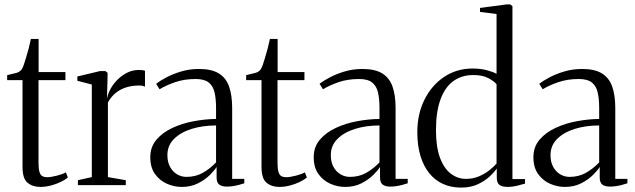

<svg xmlns="http://www.w3.org/2000/svg" viewBox="-20 -839 2878 870"><path d="M162.5 8Q128 8 105 -10.8Q82 -29.5 82 -83V-476H12.5V-498.5Q17.5 -500 27.5 -502.2Q37.5 -504.5 47.8 -507Q58 -509.5 62 -511.5Q69 -515 73.2 -519Q77.5 -523 80.8 -528.8Q84 -534.5 87 -543Q91 -554.5 97.2 -574.8Q103.5 -595 109.8 -618.8Q116 -642.5 120 -662.5H155V-512.5H276.5V-476H154.5V-101Q154.5 -74 158.8 -60Q163 -46 171.8 -41Q180.5 -36 193 -36Q210.5 -36 237.8 -43Q265 -50 278.5 -58L287.5 -34.5Q275.5 -24.5 255 -14.5Q234.5 -4.5 210.2 1.8Q186 8 162.5 8Z M333 0V-22.5L396 -36.5V-456L330.5 -473V-492.5L433.5 -517H457.5L467.5 -509L467 -472.5L464.5 -390L466 -398Q470 -416.5 481.8 -437.8Q493.5 -459 512.8 -478.2Q532 -497.5 556.5 -509.8Q581 -522 610 -522Q620 -522 626.2 -521Q632.5 -520 637 -518.5V-446.5Q633 -448.5 626.5 -450Q620 -451.5 611 -451.5Q580.5 -451.5 554 -443.8Q527.5 -436 506 -419.2Q484.5 -402.5 469 -375V-36.5L550 -22.5V0Z M803.5 8Q769.5 8 736.8 -6.2Q704 -20.5 682.5 -50.2Q661 -80 661 -126.5Q661 -173.5 689 -206.2Q717 -239 762 -259.8Q807 -280.5 859 -290Q911 -299.5 959 -300V-349.5Q959 -391 952.2 -420.2Q945.5 -449.5 925.8 -465.2Q906 -481 866.5 -481Q816 -481 774.8 -467Q733.5 -453 703 -434.5L687.5 -459.5Q705 -473 734.2 -488.5Q763.5 -504 801.2 -515.2Q839 -526.5 882 -526.5Q938.5 -526.5 971.2 -506.5Q1004 -486.5 1018 -447Q1032 -407.5 1032 -349V-28.5H1087V-8.5Q1076 -5 1063.5 -1.5Q1051 2 1037 4.2Q1023 6.5 1007.5 6.5Q985.5 6.5 973.5 -2.5Q961.5 -11.5 961.5 -34.5V-82.5Q952.5 -67.5 930.8 -46Q909 -24.5 877 -8.2Q845 8 803.5 8ZM825 -37.5Q866 -37.5 898.2 -55.5Q930.5 -73.5 959 -103V-270.5Q898.5 -270.5 848.5 -255Q798.5 -239.5 768.5 -209.5Q738.5 -179.5 738.5 -136Q738.5 -105 750.5 -83Q762.5 -61 782.2 -49.2Q802 -37.5 825 -37.5Z M1245.5 8Q1211 8 1188 -10.8Q1165 -29.5 1165 -83V-476H1095.5V-498.5Q1100.5 -500 1110.5 -502.2Q1120.5 -504.5 1130.8 -507Q1141 -509.5 1145 -511.5Q1152 -515 1156.2 -519Q1160.5 -523 1163.8 -528.8Q1167 -534.5 1170 -543Q1174 -554.5 1180.2 -574.8Q1186.5 -595 1192.8 -618.8Q1199 -642.5 1203 -662.5H1238V-512.5H1359.5V-476H1237.5V-101Q1237.5 -74 1241.8 -60Q1246 -46 1254.8 -41Q1263.5 -36 1276 -36Q1293.5 -36 1320.8 -43Q1348 -50 1361.5 -58L1370.5 -34.5Q1358.5 -24.5 1338 -14.5Q1317.5 -4.5 1293.2 1.8Q1269 8 1245.5 8Z M1544 8Q1510 8 1477.2 -6.2Q1444.5 -20.5 1423 -50.2Q1401.5 -80 1401.5 -126.5Q1401.5 -173.5 1429.5 -206.2Q1457.5 -239 1502.5 -259.8Q1547.5 -280.5 1599.5 -290Q1651.5 -299.5 1699.5 -300V-349.5Q1699.5 -391 1692.8 -420.2Q1686 -449.5 1666.2 -465.2Q1646.5 -481 1607 -481Q1556.5 -481 1515.2 -467Q1474 -453 1443.5 -434.5L1428 -459.5Q1445.5 -473 1474.8 -488.5Q1504 -504 1541.8 -515.2Q1579.5 -526.5 1622.5 -526.5Q1679 -526.5 1711.8 -506.5Q1744.5 -486.5 1758.5 -447Q1772.5 -407.5 1772.5 -349V-28.5H1827.5V-8.5Q1816.5 -5 1804 -1.5Q1791.5 2 1777.5 4.2Q1763.5 6.5 1748 6.5Q1726 6.5 1714 -2.5Q1702 -11.5 1702 -34.5V-82.5Q1693 -67.5 1671.2 -46Q1649.5 -24.5 1617.5 -8.2Q1585.5 8 1544 8ZM1565.5 -37.5Q1606.5 -37.5 1638.8 -55.5Q1671 -73.5 1699.5 -103V-270.5Q1639 -270.5 1589 -255Q1539 -239.5 1509 -209.5Q1479 -179.5 1479 -136Q1479 -105 1491 -83Q1503 -61 1522.8 -49.2Q1542.5 -37.5 1565.5 -37.5Z M2069 11Q2024 11 1987.5 -5.5Q1951 -22 1925 -54.2Q1899 -86.5 1885 -133Q1871 -179.5 1871 -240Q1871 -323 1903.8 -388.2Q1936.5 -453.5 1993.2 -491Q2050 -528.5 2121 -528.5Q2157.5 -528.5 2186.2 -520.8Q2215 -513 2230 -504.5V-775.5L2155 -785V-803L2275 -819H2292.5L2302 -811V-27.5H2359V-7Q2342.5 -2 2321.5 3Q2300.5 8 2281.5 8Q2255.5 8 2243.2 -1.2Q2231 -10.5 2231 -33.5V-75Q2221.5 -61 2200 -40.5Q2178.5 -20 2146 -4.5Q2113.5 11 2069 11ZM2091.5 -28.5Q2124.5 -28.5 2151.8 -40.5Q2179 -52.5 2199 -68.8Q2219 -85 2230 -98V-457Q2220 -470.5 2193.2 -484.8Q2166.5 -499 2125 -499Q2071.5 -499 2033.5 -471Q1995.5 -443 1975.5 -387.2Q1955.5 -331.5 1955.5 -249Q1955.5 -173.5 1973.5 -124.8Q1991.5 -76 2022.5 -52.2Q2053.5 -28.5 2091.5 -28.5Z M2539.5 8Q2505.5 8 2472.8 -6.2Q2440 -20.5 2418.5 -50.2Q2397 -80 2397 -126.5Q2397 -173.5 2425 -206.2Q2453 -239 2498 -259.8Q2543 -280.5 2595 -290Q2647 -299.5 2695 -300V-349.5Q2695 -391 2688.2 -420.2Q2681.5 -449.5 2661.8 -465.2Q2642 -481 2602.5 -481Q2552 -481 2510.8 -467Q2469.5 -453 2439 -434.5L2423.5 -459.5Q2441 -473 2470.2 -488.5Q2499.5 -504 2537.2 -515.2Q2575 -526.5 2618 -526.5Q2674.5 -526.5 2707.2 -506.5Q2740 -486.5 2754 -447Q2768 -407.5 2768 -349V-28.5H2823V-8.5Q2812 -5 2799.5 -1.5Q2787 2 2773 4.2Q2759 6.5 2743.5 6.5Q2721.5 6.5 2709.5 -2.5Q2697.5 -11.5 2697.5 -34.5V-82.5Q2688.5 -67.5 2666.8 -46Q2645 -24.5 2613 -8.2Q2581 8 2539.5 8ZM2561 -37.5Q2602 -37.5 2634.2 -55.5Q2666.5 -73.5 2695 -103V-270.5Q2634.5 -270.5 2584.5 -255Q2534.5 -239.5 2504.5 -209.5Q2474.5 -179.5 2474.5 -136Q2474.5 -105 2486.5 -83Q2498.5 -61 2518.2 -49.2Q2538 -37.5 2561 -37.5Z"/></svg>

Font: Merriweather 120pt Light
Style: Regular
Weight: 300
Version: Version 2.100